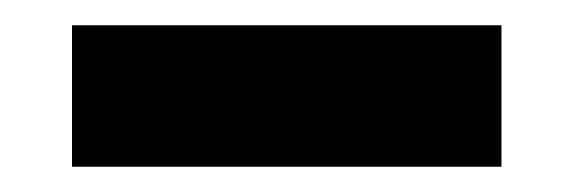

<svg xmlns="http://www.w3.org/2000/svg" viewBox="-20 -326 454 152"><path d="M37 -306V-194H377V-306Z"/></svg>

Font: LT Wave Bold
Style: Regular
Weight: 700
Designer: Daniel Lyons
Version: Version 2.5 (Glyphs App)